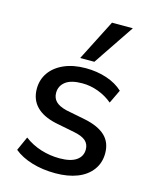

<svg xmlns="http://www.w3.org/2000/svg" viewBox="-115 -831 728 916"><g transform="rotate(15 249.0 -373.0)"><path d="M247 9Q184 9 131 -7Q78 -23 43 -52L74 -121Q111 -93 156 -79Q201 -65 248 -65Q303 -65 331 -84.5Q359 -104 359 -138Q359 -164 341.5 -180Q324 -196 284 -204L188 -223Q124 -237 91 -271Q58 -305 58 -358Q58 -403 82.5 -438Q107 -473 152.5 -493Q198 -513 259 -513Q315 -513 363 -497Q411 -481 443 -451L411 -384Q380 -410 341 -424.5Q302 -439 262 -439Q206 -439 179 -418Q152 -397 152 -363Q152 -337 168.5 -320.5Q185 -304 221 -295L317 -276Q385 -262 419 -230Q453 -198 453 -144Q453 -97 427 -62Q401 -27 355 -9Q309 9 247 9ZM220 -553 323 -755H426L290 -553Z"/></g></svg>

Font: Mulish ExtraLight SemiBold
Style: Regular
Weight: 600
Version: Version 3.603